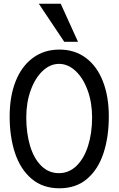

<svg xmlns="http://www.w3.org/2000/svg" viewBox="-20 -1002 640 1034"><path d="M32 -375Q32 -482.5 64 -563.8Q96 -645 156.8 -690Q217.5 -735 300 -735Q382.5 -735 442.5 -690.2Q502.5 -645.5 534.2 -564Q566 -482.5 566 -375Q566 -264 537.2 -176.8Q508.5 -89.5 449 -38.8Q389.5 12 300 12Q210.5 12 150.5 -38.8Q90.5 -89.5 61.2 -176.8Q32 -264 32 -375ZM476 -370Q476 -449.5 452 -515.5Q428 -581.5 387 -619.8Q346 -658 298 -658Q250 -658 209.5 -619.8Q169 -581.5 145.2 -515.5Q121.5 -449.5 121.5 -370Q121.5 -284 142.2 -215.8Q163 -147.5 202.8 -108.5Q242.5 -69.5 297 -69.5Q351.5 -69.5 392 -108.8Q432.5 -148 454.2 -216.2Q476 -284.5 476 -370ZM189 -982H307L400 -777H326Z"/></svg>

Font: JuliaMono Latin
Style: Regular
Weight: 400
Monospace: yes
Designer: cormullion
Foundry: corm
Version: Version 0.049; ttfautohint (v1.8.4)